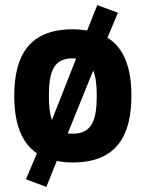

<svg xmlns="http://www.w3.org/2000/svg" viewBox="-20 -627 572 754"><path d="M266 -398C270 -398 275 -397 279 -397L184 -156C175 -180 172 -212 172 -251C172 -348 192 -398 266 -398ZM266 -102C259 -102 252 -102 246 -103L346 -350C356 -326 360 -293 360 -251C360 -154 340 -102 266 -102ZM266 -512C92 -512 36 -405 36 -251C36 -150 60 -69 125 -25L82 77L162 107L203 5C222 9 243 11 266 11C440 11 496 -97 496 -251C496 -354 471 -436 402 -479L443 -577L362 -607L322 -507C305 -510 286 -512 266 -512Z"/></svg>

Font: RazerF5
Style: Bold
Weight: 700
Foundry: Razer Inc.
Version: Version 2